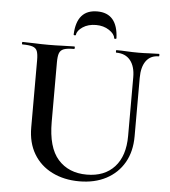

<svg xmlns="http://www.w3.org/2000/svg" viewBox="-56 -852 813 916"><g transform="rotate(5 350.5 -393.5)"><path d="M571 -503Q571 -555 547.5 -584Q524 -613 480 -613Q478 -613 478 -619Q478 -625 480 -625Q505 -625 530.5 -623.5Q556 -622 586 -622Q612 -622 637.5 -623.5Q663 -625 684 -625Q686 -625 686 -619Q686 -613 684 -613Q644 -613 623 -584Q602 -555 602 -503V-223Q602 -150 571.5 -97Q541 -44 486 -15Q431 14 357 14Q284 14 227 -14.5Q170 -43 138.5 -96Q107 -149 107 -222V-544Q107 -573 101.5 -587.5Q96 -602 79.5 -607.5Q63 -613 31 -613Q28 -613 28 -619Q28 -625 31 -625Q56 -625 87.5 -623.5Q119 -622 154 -622Q191 -622 222 -623.5Q253 -625 278 -625Q281 -625 281 -619Q281 -613 278 -613Q245 -613 229 -607Q213 -601 207.5 -586Q202 -571 202 -542V-257Q202 -135 252.5 -78Q303 -21 390 -21Q475 -21 523 -73.5Q571 -126 571 -222ZM281 -681Q281 -678 275.5 -678Q270 -678 270 -682Q275 -801 373 -801Q470 -801 475 -682Q475 -678 469.5 -678Q464 -678 464 -681Q462 -701 435.5 -718.5Q409 -736 373 -736Q335 -736 309 -718.5Q283 -701 281 -681Z"/></g></svg>

Font: Cormorant SemiBold
Style: Regular
Weight: 600
Designer: Christian Thalmann (Catharsis Fonts)
Foundry: Catharsis Fonts
Version: Version 4.000